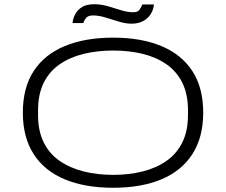

<svg xmlns="http://www.w3.org/2000/svg" viewBox="-20 -876 1069 908"><path d="M515 12Q382 12 286 -28Q190 -68 139 -147.5Q88 -227 88 -343Q88 -461 139 -539.5Q190 -618 286 -658Q382 -698 515 -698Q648 -698 743.5 -658Q839 -618 890 -539.5Q941 -461 941 -343Q941 -227 890 -147.5Q839 -68 743.5 -28Q648 12 515 12ZM515 -49Q590 -49 654 -65Q718 -81 766.5 -114.5Q815 -148 842 -202Q869 -256 869 -332V-354Q869 -431 842 -485Q815 -539 766.5 -572.5Q718 -606 654 -621.5Q590 -637 515 -637Q441 -637 376.5 -621.5Q312 -606 263 -572.5Q214 -539 187 -485Q160 -431 160 -354V-332Q160 -256 187 -202Q214 -148 263 -114.5Q312 -81 376.5 -65Q441 -49 515 -49ZM323 -767Q325 -789 336 -809.5Q347 -830 368.5 -843Q390 -856 426 -856Q457 -856 489 -847Q521 -838 551.5 -828Q582 -818 610 -818Q632 -818 640.5 -831Q649 -844 653 -855H708Q706 -831 693.5 -810.5Q681 -790 658 -777Q635 -764 602 -764Q574 -764 541.5 -774Q509 -784 478 -793.5Q447 -803 420 -803Q396 -803 386.5 -790.5Q377 -778 374 -767Z"/></svg>

Font: Archivo Expanded ExtraLight
Style: Regular
Weight: 250
Width: 7
Designer: Hector Gatti
Foundry: Omnibus-Type
Version: Version 2.001